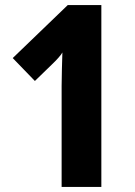

<svg xmlns="http://www.w3.org/2000/svg" viewBox="-20 -734 532 754"><path d="M222 0H378V-714H246L30 -506L117 -416L185 -482C201 -497 221 -519 225 -528C224 -488 222 -438 222 -396Z"/></svg>

Font: Noto Sans Gurmukhi UI Condensed ExtraBold
Style: Regular
Weight: 800
Width: 3
Designer: Jelle Bosma - Monotype Design Team
Foundry: Monotype Imaging Inc.
Version: Version 2.004